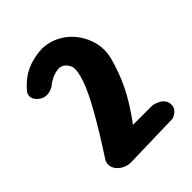

<svg xmlns="http://www.w3.org/2000/svg" viewBox="-185 -760 870 870"><g transform="rotate(-45 250.0 -325.0)"><path d="M149 0Q134 0 118 -6Q102 -12 89 -24Q76 -36 71 -52.5Q66 -69 74 -88Q148 -202 193 -282Q238 -362 256 -414Q274 -466 268 -493Q262 -509 250 -520.5Q238 -532 219 -533Q194 -531 173.5 -521Q153 -511 138 -498Q138 -498 130.5 -494Q123 -490 111.5 -487Q100 -484 85.5 -486Q71 -488 55 -501Q42 -513 38.5 -523Q35 -533 36 -542Q37 -551 41 -557Q45 -563 48 -566Q70 -591 95.5 -609Q121 -627 154 -637.5Q187 -648 231 -650Q278 -648 317.5 -626Q357 -604 383.5 -567.5Q410 -531 420 -487.5Q430 -444 419 -400Q410 -365 397.5 -330.5Q385 -296 368 -261Q351 -226 328 -189.5Q305 -153 276 -114H401Q401 -114 410 -112Q419 -110 431.5 -104Q444 -98 453.5 -87Q463 -76 464 -59Q465 -43 458.5 -33Q452 -23 443 -17Q434 -11 427.5 -9Q421 -7 421 -7Z"/></g></svg>

Font: Sour Gummy
Style: Bold
Weight: 700
Designer: Stefie Justprince
Foundry: Eifetstype
Version: Version 1.000